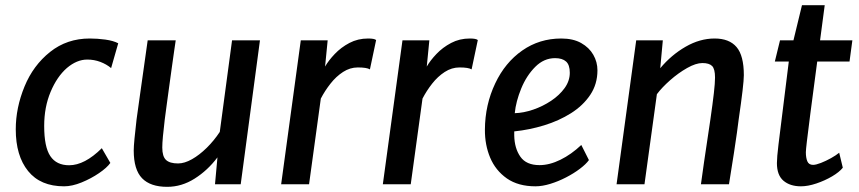

<svg xmlns="http://www.w3.org/2000/svg" viewBox="-20 -713 3326 743"><path d="M228 8Q136.5 8 88.8 -51Q41 -110 41 -212.5Q41 -296 75 -378.5Q108.5 -460 173.8 -512Q239 -564 327.5 -564Q357 -564 387.8 -559.8Q418.5 -555.5 437.5 -545.5L410 -449.5Q392 -464.5 368.2 -473.5Q344.5 -482.5 317.5 -482.5Q277.5 -482.5 239 -450Q200.5 -416.5 175.8 -357.5Q151 -298.5 151 -225.5Q151 -144 174.8 -108.8Q198.5 -73.5 247.5 -73.5Q307.5 -73.5 374 -139.5L407 -82.5Q394 -64 363.2 -43Q332.5 -22 295.8 -7Q259 8 228 8Z M627 10Q562 10 529.8 -23.2Q497.5 -56.5 497.5 -130.5Q497.5 -146 500.5 -177Q503.5 -208 508.5 -251Q514.5 -294.5 522 -347.8Q529.5 -401 537.2 -455.5Q545 -510 551.5 -557H660Q658.5 -547.5 654.5 -519.5Q650.5 -491.5 645.2 -453.8Q640 -416 634.5 -376.2Q629 -336.5 624.5 -302.8Q620 -269 617.5 -250Q613 -212.5 610.5 -185.5Q608 -158.5 608 -142Q608 -107.5 622.5 -94Q637 -80.5 669 -80.5Q694 -80.5 722.8 -96.8Q751.5 -113 779.8 -140.8Q808 -168.5 830.5 -202.5L878 -557H986L911.5 0H812L821.5 -104Q783.5 -53.5 733.2 -21.8Q683 10 627 10Z M1068 0 1144 -557H1248L1238 -455.5Q1251.5 -479 1275.5 -504.2Q1299.5 -529.5 1332.2 -546.8Q1365 -564 1404.5 -564Q1429 -564 1435.5 -558L1411.5 -444.5Q1399.5 -452 1364.5 -452Q1334.5 -452 1307.5 -434.5Q1280.5 -417 1258.8 -389.2Q1237 -361.5 1221.5 -331.5L1176 0Z M1461.5 0 1537.5 -557H1641.5L1631.5 -455.5Q1645 -479 1669 -504.2Q1693 -529.5 1725.8 -546.8Q1758.5 -564 1798 -564Q1822.5 -564 1829 -558L1805 -444.5Q1793 -452 1758 -452Q1728 -452 1701 -434.5Q1674 -417 1652.2 -389.2Q1630.5 -361.5 1615 -331.5L1569.5 0Z M2052 8Q1985.5 8 1941.5 -22.5Q1897.5 -53.5 1876.8 -103Q1856 -152.5 1856.5 -211.5Q1857 -307.5 1896.5 -390.5Q1934.5 -471 2001 -517.5Q2067.5 -564 2152 -564Q2198 -564 2229 -546.5Q2260 -529 2276 -501Q2292 -473 2292 -441Q2292 -387.5 2264.2 -346Q2236.5 -304.5 2189.8 -275Q2143 -245.5 2085.8 -228Q2028.5 -210.5 1970 -204.5V-188.5Q1971 -139 1993.8 -106.5Q2016.5 -74 2068 -74Q2106.5 -74 2148.8 -94.8Q2191 -115.5 2229.5 -152L2259 -93.5Q2247.5 -77.5 2224 -59.8Q2200.5 -42 2170.5 -26.5Q2140.5 -11 2109.5 -1.5Q2078.5 8 2052 8ZM1972 -275Q2006.5 -276 2043.5 -288.8Q2080.5 -301.5 2112.8 -323Q2145 -344.5 2165 -372.2Q2185 -400 2185 -431.5Q2185 -462 2170.5 -475Q2156 -488 2128 -488Q2085 -488 2051.5 -454.5Q2017.5 -420.5 1997 -370.5Q1976.5 -320.5 1972 -275Z M2366 0 2442 -557H2545L2535 -449Q2578 -500.5 2633.2 -532.2Q2688.5 -564 2745.5 -564Q2802 -564 2830.2 -531Q2858.5 -498 2858.5 -422Q2858.5 -404.5 2853.5 -361.8Q2848.5 -319 2838.5 -250.5Q2836 -230 2831.8 -199.5Q2827.5 -169 2820.2 -121Q2813 -73 2801 0H2692.5Q2695.5 -22.5 2704.5 -85.8Q2713.5 -149 2729 -250.5Q2738 -313 2742.5 -352.5Q2747 -392 2747 -413Q2747 -446 2735.8 -457.5Q2724.5 -469 2698 -469Q2673 -469 2639 -449.8Q2605 -430.5 2573.2 -402.5Q2541.5 -374.5 2522 -348.5L2474 0Z M3079.5 8Q3037.5 8 3012 -13.5Q2986.5 -35 2986.5 -82Q2986.5 -103.5 2992.5 -153L3032.5 -475H2978.5L2998.5 -557H3050.5L3083.5 -693H3171.5L3153.5 -557H3278.5L3267.5 -475H3142.5Q3125.5 -348 3116 -274.2Q3106.5 -200.5 3102.5 -166.2Q3098.5 -132 3098.5 -124Q3098.5 -102.5 3104.2 -88.8Q3110 -75 3126.5 -75Q3137.5 -75 3156.8 -82.5Q3176 -90 3195.8 -101Q3215.5 -112 3227.5 -122L3241.5 -64Q3228 -47 3200 -30.5Q3172 -14 3139.2 -3Q3106.5 8 3079.5 8Z"/></svg>

Font: Merriweather Sans Italic
Style: Regular
Weight: 400
Italic angle: -7.5°
Designer: Eben Sorkin
Foundry: Eben Sorkin
Version: Version 1.008; ttfautohint (v1.7.19-72a1) -l 8 -r 50 -G 200 